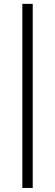

<svg xmlns="http://www.w3.org/2000/svg" viewBox="-20 -730 278 971"><path d="M145.5 -710.5V220.5H93V-710.5Z"/></svg>

Font: Anek Malayalam Light
Style: Regular
Weight: 300
Version: Version 1.003